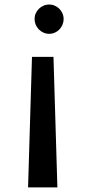

<svg xmlns="http://www.w3.org/2000/svg" viewBox="-20 -588 373 838"><path d="M102.5 230 119.6 -339.8H213.4L230.5 230ZM194.8 -440.4Q181.6 -440.4 169.9 -445.6Q158.2 -450.7 149.4 -459.7Q140.6 -468.8 135.7 -480.5Q130.9 -492.2 130.9 -505.4Q130.9 -518.1 136 -529.5Q141.1 -541 149.7 -549.6Q158.2 -558.1 169.9 -563.2Q181.6 -568.4 194.8 -568.4Q207.5 -568.4 219 -563.2Q230.5 -558.1 239 -549.6Q247.6 -541 252.7 -529.5Q257.8 -518.1 257.8 -505.4Q257.8 -492.2 252.9 -480.5Q248 -468.8 239.5 -459.7Q231 -450.7 219.5 -445.6Q208 -440.4 194.8 -440.4Z"/></svg>

Font: Twentytwelve Slab
Style: TwentytwelveSlab
Weight: 700
Designer: Domenico Catapano
Version: Version 1.00 2012